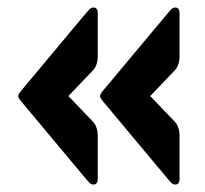

<svg xmlns="http://www.w3.org/2000/svg" viewBox="-20 -513 554 518"><path d="M164.6 -253.9 229.5 -186Q235.4 -180.2 238.3 -173.6Q241.2 -167 242.4 -160.4Q243.7 -153.8 243.7 -147.7Q243.7 -141.6 243.7 -136.7V-30.3Q243.7 -15.1 231.9 -15.1Q225.6 -15.1 220.2 -21.2Q214.8 -27.3 212.4 -29.8L38.6 -237.8Q35.6 -241.7 32.5 -245.6Q29.3 -249.5 29.3 -253.9Q29.3 -258.3 32.5 -262.2Q35.6 -266.1 38.6 -270L212.4 -478Q214.8 -480.5 220.2 -486.6Q225.6 -492.7 231.9 -492.7Q243.7 -492.7 243.7 -477.5V-371.1Q243.7 -366.2 243.7 -360.1Q243.7 -354 242.4 -347.4Q241.2 -340.8 238.3 -334.2Q235.4 -327.6 229.5 -321.8ZM385.3 -253.9 450.2 -186Q456.1 -180.2 459 -173.6Q461.9 -167 463.1 -160.4Q464.4 -153.8 464.4 -147.7Q464.4 -141.6 464.4 -136.7V-30.3Q464.4 -15.1 452.6 -15.1Q446.3 -15.1 440.9 -21.2Q435.5 -27.3 433.1 -29.8L259.3 -237.8Q256.3 -241.7 253.2 -245.6Q250 -249.5 250 -253.9Q250 -258.3 253.2 -262.2Q256.3 -266.1 259.3 -270L433.1 -478Q435.5 -480.5 440.9 -486.6Q446.3 -492.7 452.6 -492.7Q464.4 -492.7 464.4 -477.5V-371.1Q464.4 -366.2 464.4 -360.1Q464.4 -354 463.1 -347.4Q461.9 -340.8 459 -334.2Q456.1 -327.6 450.2 -321.8Z"/></svg>

Font: Fascinate
Style: Regular
Weight: 900
Designer: Astigmatic (AOETI)
Foundry: Astigmatic (AOETI)
Version: Version 1.000